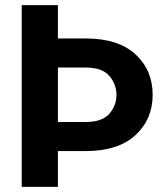

<svg xmlns="http://www.w3.org/2000/svg" viewBox="-20 -731 648 751"><path d="M64.9 -710.9H206.5V0H64.9ZM114.7 -580.6H314.9Q442.4 -580.6 509.8 -518.6Q577.1 -456.5 577.1 -360.4Q577.1 -264.6 509.8 -202.4Q442.4 -140.1 314.9 -140.1H186.5V-253.9H314.9Q379.9 -253.9 407.7 -286.1Q435.5 -318.4 435.5 -359.4Q435.5 -401.4 407.7 -434.1Q379.9 -466.8 314.9 -466.8H206.5Z"/></svg>

Font: RobotoDEMO
Style: Regular
Weight: 400
Designer: Christian Robertson
Foundry: Google
Version: Version 2.136